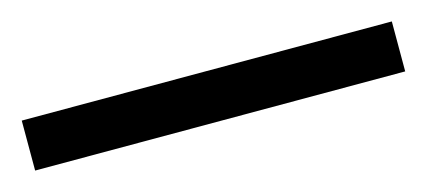

<svg xmlns="http://www.w3.org/2000/svg" viewBox="-30 -899 486 219"><g transform="rotate(-15 213.5 -789.5)"><path d="M-5 -760H432V-819H-5Z"/></g></svg>

Font: Noto Serif Armenian SemiCondensed
Style: Bold
Weight: 700
Width: 4
Designer: Monotype Design Team
Foundry: Monotype Imaging Inc.
Version: Version 2.008